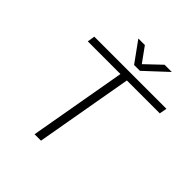

<svg xmlns="http://www.w3.org/2000/svg" viewBox="-230 -1027 1184 1184"><g transform="rotate(45 362.5 -435.0)"><path d="M261 0 373 -637H88L96 -686H725L716 -637H429L317 0ZM588 -870 444 -736H393L296 -870H353L434 -758H407L525 -870Z"/></g></svg>

Font: Archivo SemiExpanded Thin
Style: Italic
Weight: 250
Width: 6
Italic angle: -10°
Designer: Hector Gatti
Foundry: Omnibus-Type
Version: Version 2.001